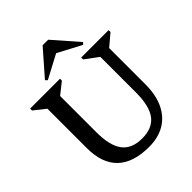

<svg xmlns="http://www.w3.org/2000/svg" viewBox="-255 -1060 1218 1218"><g transform="rotate(-45 354.0 -451.0)"><path d="M549 -607 460 -673V-690H706V-673L628 -607V-281Q628 -187 596.5 -120.5Q565 -54 506 -19Q447 16 364 16Q223 16 151 -53Q79 -122 79 -259V-612L2 -673V-690H270V-673L193 -612V-287Q193 -166 236 -109.5Q279 -53 371 -53Q463 -53 506 -109.5Q549 -166 549 -287ZM209 -738 196 -751 342 -918H392L538 -751L526 -738L361 -825H373Z"/></g></svg>

Font: Platypi Light
Style: Regular
Weight: 400
Version: Version 1.200